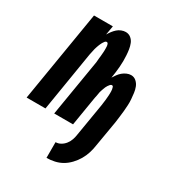

<svg xmlns="http://www.w3.org/2000/svg" viewBox="-195 -635 872 953"><g transform="rotate(30 241.0 -159.0)"><path d="M217 210V120Q232 120 246 112Q260 104 270 91Q280 78 285 63Q290 48 292 33L319 -129Q320 -135 321 -141Q322 -147 323 -153Q324 -159 324.5 -164.5Q325 -170 326 -176Q327 -182 327.5 -188Q328 -194 328.5 -200Q329 -206 329.5 -212Q330 -218 330 -224Q330 -230 330 -236Q330 -242 329 -247.5Q328 -253 326 -259Q324 -265 318 -265Q313 -265 308.5 -260Q304 -255 300.5 -249.5Q297 -244 294.5 -238.5Q292 -233 290 -227Q288 -221 286 -215.5Q284 -210 282.5 -204Q281 -198 280.5 -192.5Q280 -187 278.5 -181Q277 -175 276 -169.5Q275 -164 274 -158L248 0H140L190 -301Q191 -307 192 -313Q193 -319 194 -325Q195 -331 195 -337Q195 -343 196 -349Q197 -355 197.5 -361Q198 -367 198.5 -373Q199 -379 199.5 -385Q200 -391 200 -396.5Q200 -402 200 -408Q200 -414 199.5 -420Q199 -426 196.5 -432Q194 -438 188 -438Q183 -438 178.5 -432.5Q174 -427 171 -421.5Q168 -416 165.5 -410.5Q163 -405 161 -399.5Q159 -394 157 -388Q155 -382 153.5 -376.5Q152 -371 151 -365Q150 -359 148.5 -353.5Q147 -348 146 -342Q145 -336 144 -330L90 0H-18L68 -520H176L167 -468Q174 -480 182 -490.5Q190 -501 199.5 -509.5Q209 -518 221.5 -523Q234 -528 246 -528Q263 -528 275.5 -518Q288 -508 294 -493Q300 -478 302.5 -462Q305 -446 306 -429.5Q307 -413 307 -396.5Q307 -380 305.5 -363Q304 -346 302 -329.5Q300 -313 297 -296Q304 -307 311.5 -317.5Q319 -328 329 -336.5Q339 -345 351.5 -350.5Q364 -356 376 -356Q393 -356 405.5 -345Q418 -334 424 -318.5Q430 -303 432 -286.5Q434 -270 435.5 -253Q437 -236 436 -218.5Q435 -201 433.5 -183.5Q432 -166 429.5 -148.5Q427 -131 425 -114L400 33Q397 55 390 77.5Q383 100 371 120.5Q359 141 342 159Q325 177 305 188.5Q285 200 262 205Q239 210 217 210Z"/></g></svg>

Font: Iosevka SS18 Extrabold
Style: Italic
Weight: 800
Italic angle: -9°
Monospace: yes
Designer: Belleve Invis
Foundry: Belleve Invis
Version: Version 25.1.1; ttfautohint (v1.8.4)